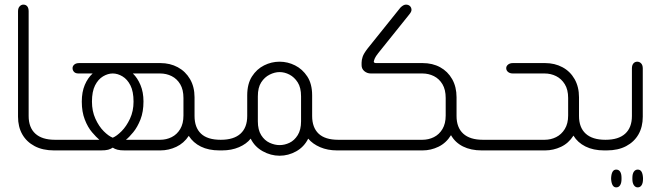

<svg xmlns="http://www.w3.org/2000/svg" viewBox="-20 -651 2859 831"><path d="M225 0H214Q165 0 130 -18.5Q95 -37 76.5 -69.5Q58 -102 58 -146V-602Q58 -616 65 -623.5Q72 -631 81 -631Q92 -631 98 -623.5Q104 -616 104 -602V-149Q104 -99 133 -72.5Q162 -46 218 -46H225Z M942 -46V0H930Q883 0 849.5 -16.5Q816 -33 797 -63Q776 -31 743 -15.5Q710 0 674 0H520Q500 0 488.5 -3Q477 -6 468 -12Q459 -6 448 -3Q437 0 416 0H213V-46H410Q397 -57 378.5 -78.5Q360 -100 347 -133.5Q334 -167 334 -211Q334 -253 347 -283.5Q360 -314 381 -333H319Q312 -333 306.5 -335.5Q301 -338 297.5 -343.5Q294 -349 294 -356Q294 -365 301.5 -371.5Q309 -378 323 -378H674Q716 -378 749.5 -360Q783 -342 802.5 -308.5Q822 -275 822 -230V-149Q822 -99 850 -72.5Q878 -46 935 -46ZM468 -55Q485 -62 506 -83Q527 -104 542.5 -137Q558 -170 558 -211Q558 -255 544.5 -281.5Q531 -308 510 -320.5Q489 -333 468 -333Q447 -333 426 -320.5Q405 -308 391.5 -281.5Q378 -255 378 -211Q378 -170 393 -137Q408 -104 429 -83Q450 -62 468 -55ZM555 -333Q575 -314 588 -283Q601 -252 601 -212Q601 -167 588 -134Q575 -101 557 -79Q539 -57 525 -46H673Q700 -46 723 -57.5Q746 -69 760 -92.5Q774 -116 774 -151V-227Q774 -263 760 -286.5Q746 -310 723 -321.5Q700 -333 673 -333Z M1451 -46V0H1439Q1398 0 1365.5 -14Q1333 -28 1314 -51Q1296 -15 1262 4Q1228 23 1190 23Q1152 23 1117 3.5Q1082 -16 1065 -51Q1047 -28 1014.5 -14Q982 0 941 0H929V-46H936Q992 -46 1021 -72.5Q1050 -99 1050 -149V-238Q1050 -288 1070.5 -320Q1091 -352 1123 -368Q1155 -384 1190 -384Q1225 -384 1257 -368Q1289 -352 1310 -320Q1331 -288 1331 -238V-149Q1331 -99 1359 -72.5Q1387 -46 1444 -46ZM1283 -126V-234Q1283 -272 1268.5 -294.5Q1254 -317 1233 -328Q1212 -339 1190 -339Q1169 -339 1147 -328Q1125 -317 1110.5 -294.5Q1096 -272 1096 -234V-126Q1096 -89 1110.5 -66Q1125 -43 1147 -33Q1169 -23 1190 -23Q1212 -23 1233 -33Q1254 -43 1268.5 -66Q1283 -89 1283 -126Z M2077 -46V0H2065Q2018 0 1984 -17Q1950 -34 1932 -66Q1911 -32 1878 -16Q1845 0 1809 0H1439V-46H1808Q1835 -46 1858 -57.5Q1881 -69 1895 -92.5Q1909 -116 1909 -151V-227Q1909 -263 1895 -286.5Q1881 -310 1858 -321.5Q1835 -333 1808 -333H1585Q1569 -333 1557 -343Q1545 -353 1545 -369V-380Q1545 -391 1549.5 -405Q1554 -419 1571 -441L1713 -618Q1726 -631 1737 -631Q1748 -631 1754.5 -624.5Q1761 -618 1761 -608Q1761 -600 1751 -588L1617 -421Q1606 -407 1602.5 -399Q1599 -391 1598 -385Q1597 -384 1599 -381Q1601 -378 1607 -378H1809Q1852 -378 1885 -360Q1918 -342 1937 -308.5Q1956 -275 1956 -230V-149Q1956 -99 1985 -72.5Q2014 -46 2070 -46Z M2606 -46V0H2595Q2548 0 2514 -17Q2480 -34 2462 -64Q2441 -31 2408 -15.5Q2375 0 2339 0H2065V-46H2337Q2364 -46 2387 -57.5Q2410 -69 2424.5 -92.5Q2439 -116 2439 -151V-227Q2439 -263 2424.5 -286.5Q2410 -310 2387 -321.5Q2364 -333 2337 -333H2200Q2187 -333 2179 -339.5Q2171 -346 2171 -356Q2171 -365 2179 -371.5Q2187 -378 2200 -378H2339Q2381 -378 2414.5 -360Q2448 -342 2467 -308.5Q2486 -275 2486 -230V-149Q2486 -99 2515 -72.5Q2544 -46 2600 -46Z M2594 0V-46H2601Q2657 -46 2686 -72.5Q2715 -99 2715 -149V-355Q2715 -369 2721.5 -376.5Q2728 -384 2738 -384Q2748 -384 2755 -376.5Q2762 -369 2762 -355V-146Q2762 -102 2743.5 -69.5Q2725 -37 2690 -18.5Q2655 0 2606 0ZM2647 160Q2637 160 2631.5 150.5Q2626 141 2625 124V119Q2626 101 2631.5 92Q2637 83 2647 83Q2658 83 2664 92Q2670 101 2670 119V124Q2670 141 2664 150.5Q2658 160 2647 160ZM2740 160Q2730 160 2723.5 150.5Q2717 141 2717 124V119Q2717 101 2723.5 92Q2730 83 2740 83Q2751 83 2756.5 92Q2762 101 2763 119V124Q2763 141 2757 150.5Q2751 160 2740 160Z"/></svg>

Font: Beiruti Light
Style: Regular
Weight: 300
Designer: Arlette Boutros
Foundry: Boutros
Version: Version 1.41